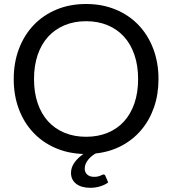

<svg xmlns="http://www.w3.org/2000/svg" viewBox="-20 -744 840 937"><path d="M146 -358Q146 -292 164 -239.8Q182 -187.5 215.2 -151.2Q248.5 -115 295.5 -95.8Q342.5 -76.5 400 -76.5Q458 -76.5 505 -95.8Q552 -115 585 -151.2Q618 -187.5 636 -239.8Q654 -292 654 -358Q654 -424 636 -476.5Q618 -529 585 -565.2Q552 -601.5 505 -621Q458 -640.5 400 -640.5Q342.5 -640.5 295.5 -621Q248.5 -601.5 215.2 -565.2Q182 -529 164 -476.5Q146 -424 146 -358ZM508 146.5Q492.5 158 469.5 165.2Q446.5 172.5 421 172.5Q376.5 172.5 351.5 152.8Q326.5 133 326.5 100Q326.5 73 343.2 49.5Q360 26 387 7.5Q311 5 248.2 -22.8Q185.5 -50.5 140.8 -98.8Q96 -147 71.5 -213Q47 -279 47 -358Q47 -438.5 72.5 -505.8Q98 -573 144.5 -621.8Q191 -670.5 256 -697.5Q321 -724.5 400 -724.5Q479 -724.5 544.2 -697.5Q609.5 -670.5 656 -621.8Q702.5 -573 728 -505.8Q753.5 -438.5 753.5 -358Q753.5 -283.5 731.5 -220.2Q709.5 -157 669.2 -109.5Q629 -62 572.5 -32.2Q516 -2.5 446.5 5Q437 10.5 427.5 18.2Q418 26 410.5 35.2Q403 44.5 398.2 55.5Q393.5 66.5 393.5 78.5Q393.5 97.5 406 108.2Q418.5 119 439 119Q450.5 119 458 117.2Q465.5 115.5 470.5 113.2Q475.5 111 478.8 109.2Q482 107.5 484.5 107.5Q491.5 107.5 494 113.5Z"/></svg>

Font: Lato
Style: Regular
Weight: 400
Designer: Lukasz Dziedzic with Adam Twardoch and Botio Nikoltchev
Foundry: tyPoland Lukasz Dziedzic
Version: Version 2.015; 2015-08-06; http://www.latofonts.com/